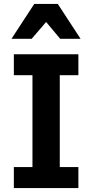

<svg xmlns="http://www.w3.org/2000/svg" viewBox="-20 -950 465 970"><path d="M376 0V-106H282V-570H376V-676H50V-570H144V-106H50V0ZM284 -754H387L272 -930H153L38 -754H140L213 -839Z"/></svg>

Font: Fog Sans
Style: Bold
Weight: 700
Foundry: Intel Corporation
Version: Version 1.00